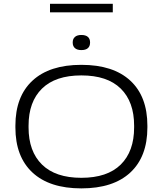

<svg xmlns="http://www.w3.org/2000/svg" viewBox="-20 -1002 878 1035"><path d="M249.5 -935.5V-981.5H588V-935.5ZM418.5 13.5Q247 13.5 155 -72Q63 -157.5 63 -315V-324.5Q63 -482 155 -567.2Q247 -652.5 418.5 -652.5Q590.5 -652.5 682.5 -567.2Q774.5 -482 774.5 -324.5V-315Q774.5 -157.5 682.5 -72Q590.5 13.5 418.5 13.5ZM418.5 -43.5Q558.5 -43.5 630.8 -114.8Q703 -186 703 -315V-324.5Q703 -453.5 630.8 -524.5Q558.5 -595.5 418.5 -595.5Q279 -595.5 206.5 -524.5Q134 -453.5 134 -324.5V-315Q134 -186 206.5 -114.8Q279 -43.5 418.5 -43.5ZM418.5 -732Q396 -732 384 -742.5Q372 -753 372 -772V-774Q372 -792.5 384 -803Q396 -813.5 418.5 -813.5Q442 -813.5 453.8 -803Q465.5 -792.5 465.5 -774V-772Q465.5 -753 453.8 -742.5Q442 -732 418.5 -732Z"/></svg>

Font: Anek Latin Expanded Light
Style: Regular
Weight: 300
Width: 7
Designer: Yesha Goshar
Foundry: Ek Type
Version: Version 1.003